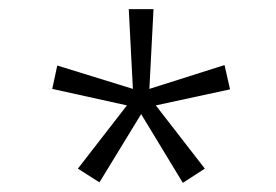

<svg xmlns="http://www.w3.org/2000/svg" viewBox="-20 -775 603 419"><path d="M379 -376 288 -526 197 -377 150 -407 257 -545 94 -581 105 -632 270 -581 261 -755H315L306 -581L470 -633L482 -580L320 -545L427 -407Z"/></svg>

Font: Noto Sans Mono SemiCondensed Light
Style: Regular
Weight: 300
Width: 4
Designer: Monotype Design Team
Foundry: Monotype Imaging Inc.
Version: Version 2.014; ttfautohint (v1.8.4.7-5d5b)